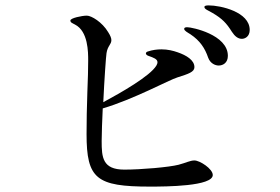

<svg xmlns="http://www.w3.org/2000/svg" viewBox="-20 -727 1040 712"><path d="M754 -707C745 -707 738 -706 738 -701C738 -693 751 -689 768 -679C804 -658 820 -641 840 -609C851 -592 863 -583 877 -583C888 -583 906 -591 906 -616C906 -683 798 -707 754 -707ZM701 -132C685 -132 669 -123 642 -116C607 -107 504 -98 441 -98C360 -98 357 -144 357 -204C357 -235 359 -279 361 -325C474 -358 608 -431 638 -440C679 -453 701 -460 701 -478C701 -504 671 -522 639 -533C622 -539 602 -544 579 -544C563 -544 546 -542 528 -536C524 -535 521 -532 521 -529C521 -526 524 -522 530 -520C550 -513 564 -508 564 -496C564 -493 563 -489 560 -484C537 -445 428 -383 363 -348C367 -433 373 -518 375 -530C379 -557 393 -562 393 -578C393 -585 390 -594 381 -608C359 -645 319 -669 302 -669C284 -669 241 -660 241 -651C241 -643 249 -641 258 -636C307 -611 307 -534 307 -502C307 -474 306 -433 304 -387C302 -333 301 -275 301 -230C301 -64 337 -35 536 -35C596 -35 769 -36 769 -78C769 -101 721 -132 701 -132ZM675 -626C668 -626 663 -625 663 -620C663 -613 675 -607 686 -600C722 -576 740 -548 752 -513C760 -491 779 -484 791 -484C807 -484 825 -494 825 -520C825 -599 691 -626 675 -626Z"/></svg>

Font: Shippori Mincho OTF
Style: Regular
Weight: 400
Designer: FONTDASU
Foundry: FONTDASU / Google Inc. / but / Adobe
Version: Version 3.300;hotconv 1.0.109;makeotfexe 2.5.65596